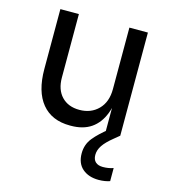

<svg xmlns="http://www.w3.org/2000/svg" viewBox="-114 -628 857 962"><g transform="rotate(15 314.0 -146.5)"><path d="M281 16H277Q182 16 131 -46Q80 -108 80 -225V-535H176V-206Q176 -143 210 -107.5Q244 -72 302 -72Q362 -72 400 -110.5Q438 -149 438 -216V-535H534V0H458V-229H470Q470 -150 449 -95.5Q428 -41 386.5 -12.5Q345 16 281 16ZM486 242Q434 242 402 214.5Q370 187 370 135Q370 89 398 54.5Q426 20 474 -17L503 -40L534 0L506 23Q470 52 454 76Q438 100 438 125Q438 149 451.5 161.5Q465 174 490 174Q519 174 544 165V233Q533 237 518 239.5Q503 242 486 242Z"/></g></svg>

Font: Sora Variable
Style: Regular
Weight: 400
Designer: Jonathan Barnbrook, Julián Moncada
Foundry: Barnbrook Fonts
Version: Version 2.000